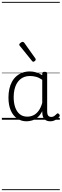

<svg xmlns="http://www.w3.org/2000/svg" viewBox="-20 -1287 663 2064"><path d="M265 17Q210 17 166 -12Q122 -41 96.5 -98Q71 -155 71 -238Q71 -288 80.5 -331Q90 -374 109 -408.5Q128 -443 156 -467.5Q184 -492 220.5 -505.5Q257 -519 301 -519Q335 -519 368 -509Q401 -499 434 -479V-495Q434 -506 440.5 -510.5Q447 -515 461 -515Q475 -515 481 -510.5Q487 -506 487 -496V-91Q487 -70 491.5 -56.5Q496 -43 506 -36.5Q516 -30 531 -30Q541 -30 550.5 -33.5Q560 -37 569.5 -44.5Q579 -52 590 -63Q595 -69 601.5 -68.5Q608 -68 614 -61Q621 -55 622 -48Q623 -41 619 -34Q608 -19 592 -7.5Q576 4 558 10.5Q540 17 522 17Q501 17 485.5 11.5Q470 6 458.5 -5.5Q447 -17 441.5 -33.5Q436 -50 435 -72Q435 -76 434.5 -81.5Q434 -87 434 -92Q411 -47 382 -23.5Q353 0 322.5 8.5Q292 17 265 17ZM127 -242Q127 -180 143.5 -133Q160 -86 192.5 -59.5Q225 -33 274 -33Q306 -33 336.5 -46.5Q367 -60 392.5 -92.5Q418 -125 434 -181V-429Q399 -453 367 -461.5Q335 -470 302 -470Q270 -470 243 -460.5Q216 -451 194.5 -432Q173 -413 158 -385.5Q143 -358 135 -322Q127 -286 127 -242ZM338 -623Q335 -623 331.5 -625Q328 -627 324 -632L194 -793Q190 -797 188.5 -800Q187 -803 187 -807Q187 -814 193.5 -820.5Q200 -827 208.5 -832Q217 -837 224 -837Q233 -837 241 -827L360 -659Q363 -654 363.5 -651.5Q364 -649 364 -647Q364 -639 354.5 -631Q345 -623 338 -623ZM0 747H623V757H0ZM0 -20H623V0H0ZM0 -505H623V-500H0ZM0 -1267H623V-1257H0Z"/></svg>

Font: Playwrite VN Guides
Style: Regular
Weight: 400
Designer: Veronika Burian, José Scaglione
Foundry: TypeTogether
Version: Version 1.003